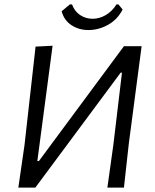

<svg xmlns="http://www.w3.org/2000/svg" viewBox="-20 -849 701 869"><path d="M91 -193 141 -638 218 -642 149 -120H156L541 -640H621L563 -199L541 0H466L493 -193L532 -520H526L140 0H63ZM535 -806Q512 -761 469.5 -737Q427 -713 380 -713Q337 -713 303.5 -735Q270 -757 259 -798L296 -829H306Q317 -798 342.5 -781Q368 -764 399 -764Q430 -764 459 -781Q488 -798 507 -829H516Z"/></svg>

Font: Alegreya Sans SC
Style: Italic
Weight: 400
Italic angle: -7°
Designer: Juan Pablo del Peral
Foundry: Huerta Tipografica
Version: Version 2.008; ttfautohint (v1.6)